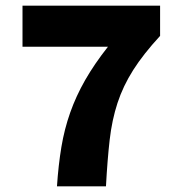

<svg xmlns="http://www.w3.org/2000/svg" viewBox="-20 -654 640 674"><path d="M180 0Q185 -75 195.5 -138Q206 -201 226.5 -259Q247 -317 279 -373Q311 -429 359 -490H59V-634H542V-528Q483 -464 447.5 -408Q412 -352 392.5 -292.5Q373 -233 365 -163Q357 -93 352 0Z"/></svg>

Font: Source Code Pro Black
Style: Regular
Weight: 900
Monospace: yes
Designer: Paul D. Hunt, Teo Tuominen
Foundry: Adobe Systems Incorporated
Version: Version 2.030;PS 1.000;hotconv 16.6.51;makeotf.lib2.5.65220